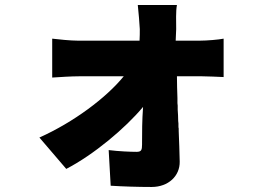

<svg xmlns="http://www.w3.org/2000/svg" viewBox="-20 -651 1040 765"><path d="M696 -7C695 -46 694 -87 692 -129V-139C691 -142 691 -145 691 -149V-159L690 -169C690 -184 689 -199 688 -214V-225C688 -226 688 -228 688 -230L687 -240V-250V-260C686 -289 685 -318 685 -347H786C809 -347 845 -345 871 -344V-497C851 -493 805 -489 776 -489H680C680 -506 682 -519 682 -535C682 -565 680 -606 685 -631H529C532 -600 536 -560 537 -535C537 -519 537 -506 536 -489H290C262 -489 212 -494 188 -497V-342C219 -344 264 -347 294 -347H473C403 -261 273 -164 137 -103L244 22C354 -35 479 -140 550 -225C546 -170 546 -123 546 -83V-75C546 -53 543 -46 524 -46C500 -46 453 -48 413 -53L421 89C469 92 529 94 584 94C651 94 697 50 696 -7Z"/></svg>

Font: Glow Sans SC Normal Heavy
Style: Regular
Weight: 900
Designer: Ryoko NISHIZUKA (kana, bopomofo & ideographs); Paul D. Hunt (Latin, Greek & Cyrillic); Sandoll Communications, Soo-young
Version: Version 0.93